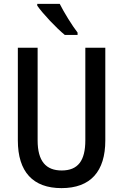

<svg xmlns="http://www.w3.org/2000/svg" viewBox="-20 -960 634 990"><path d="M288 -940H172V-931C199 -891 272 -814 314 -780H380V-792C352 -828 310 -896 288 -940ZM523 -236V-714H420V-237C420 -131 382 -81 298 -81C217 -81 174 -129 174 -236V-714H72V-236C72 -74 150 10 297 10C447 10 523 -76 523 -236Z"/></svg>

Font: Noto Sans Khmer UI Condensed Medium
Style: Regular
Weight: 500
Width: 3
Designer: Danh Hong and the Monotype Design Team
Foundry: Monotype Imaging Inc.
Version: Version 2.002